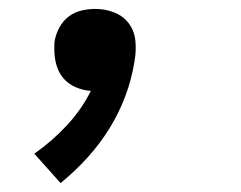

<svg xmlns="http://www.w3.org/2000/svg" viewBox="-20 -196 540 431"><path d="M116 215 57 149Q97 121 130 85.5Q163 50 184 8Q167 7 150.5 0Q134 -7 123 -19.5Q112 -32 107 -49Q102 -66 102 -84Q102 -90 102 -95.5Q102 -101 103 -106Q106 -121 114 -135.5Q122 -150 135 -159.5Q148 -169 163.5 -172.5Q179 -176 194 -176Q216 -176 236.5 -168Q257 -160 269.5 -143Q282 -126 284 -103.5Q286 -81 282 -59Q276 -20 262 18Q248 56 226.5 91Q205 126 177 157Q149 188 116 215Z"/></svg>

Font: Iosevka Curly Semibold
Style: Italic
Weight: 600
Italic angle: -9°
Monospace: yes
Designer: Belleve Invis
Foundry: Belleve Invis
Version: Version 22.1.2; ttfautohint (v1.8.4)